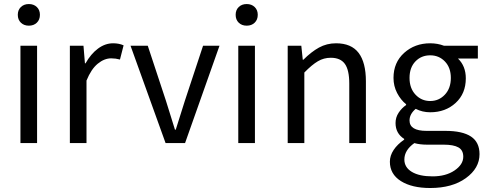

<svg xmlns="http://www.w3.org/2000/svg" viewBox="-20 -714 2425 958"><path d="M82 0V-485.8H165V0ZM68.8 -640.1Q68.8 -664.1 84.2 -679Q99.6 -693.8 124 -693.8Q148.4 -693.8 163.8 -679Q179.2 -664.1 179.2 -640.1Q179.2 -615.7 163.8 -600.8Q148.4 -585.9 124 -585.9Q99.6 -585.9 84.2 -600.8Q68.8 -615.7 68.8 -640.1Z M328.6 0V-485.8H396.5L403.8 -397.9H406.7Q433.1 -444.8 468.8 -471.4Q504.4 -498 544.4 -498Q573.7 -498 596.7 -487.8L578.6 -417Q557.1 -422.9 534.7 -422.9Q500.5 -422.9 467.8 -396.2Q435.1 -369.6 411.6 -312V0Z M806.2 0 631.3 -485.8H717.3L808.1 -210.9Q814.5 -191.4 829.6 -142.1Q844.7 -92.8 853 -66.9H856.9Q860.4 -77.6 902.3 -210.9L993.2 -485.8H1075.2L903.3 0Z M1168.9 0V-485.8H1252V0ZM1155.8 -640.1Q1155.8 -664.1 1171.1 -679Q1186.5 -693.8 1210.9 -693.8Q1235.4 -693.8 1250.7 -679Q1266.1 -664.1 1266.1 -640.1Q1266.1 -615.7 1250.7 -600.8Q1235.4 -585.9 1210.9 -585.9Q1186.5 -585.9 1171.1 -600.8Q1155.8 -615.7 1155.8 -640.1Z M1415.5 0V-485.8H1483.4L1490.7 -416H1493.7Q1532.7 -455.1 1571.5 -476.6Q1610.4 -498 1656.7 -498Q1732.9 -498 1769.3 -450.2Q1805.7 -402.3 1805.7 -308.1V0H1722.7V-296.9Q1722.7 -364.7 1700.7 -395.3Q1678.7 -425.8 1630.4 -425.8Q1595.7 -425.8 1566.2 -408.4Q1536.6 -391.1 1498.5 -352.1V0Z M2126.5 224.1Q2035.2 224.1 1980.2 189.5Q1925.3 154.8 1925.3 92.8Q1925.3 62.5 1944.1 34.2Q1962.9 5.9 1996.6 -17.1V-21Q1953.6 -48.3 1953.6 -100.1Q1953.6 -128.4 1969 -151.6Q1984.4 -174.8 2006.3 -189.9V-193.8Q1979.5 -215.3 1961.4 -250Q1943.4 -284.7 1943.4 -325.2Q1943.4 -402.3 1996.6 -450.2Q2049.8 -498 2126.5 -498Q2163.1 -498 2195.3 -485.8H2364.3V-421.9H2265.1Q2304.2 -384.3 2304.2 -323.2Q2304.2 -247.1 2253.4 -200.4Q2202.6 -153.8 2126.5 -153.8Q2087.4 -153.8 2054.2 -170.9Q2023.4 -145 2023.4 -112.8Q2023.4 -61 2108.4 -61H2202.1Q2287.6 -61 2330.1 -32.7Q2372.6 -4.4 2372.6 55.2Q2372.6 125.5 2304.4 174.8Q2236.3 224.1 2126.5 224.1ZM2229.5 -325.2Q2229.5 -376.5 2200 -407.2Q2170.4 -438 2126.5 -438Q2082 -438 2052.7 -407.5Q2023.4 -377 2023.4 -325.2Q2023.4 -273.4 2053.2 -241.7Q2083 -210 2126.5 -210Q2169.9 -210 2199.7 -241.7Q2229.5 -273.4 2229.5 -325.2ZM2138.2 166Q2204.6 166 2248 136.5Q2291.5 106.9 2291.5 67.9Q2291.5 35.2 2267.3 21.5Q2243.2 7.8 2193.4 7.8H2110.4Q2075.2 7.8 2047.4 0Q1997.6 35.2 1997.6 82Q1997.6 121.1 2034.9 143.6Q2072.3 166 2138.2 166Z"/></svg>

Font: Source Sans Pro
Style: Regular
Weight: 400
Designer: Paul D. Hunt
Foundry: Adobe Systems Incorporated
Version: Version 3.006;hotconv 1.0.111;makeotfexe 2.5.65597